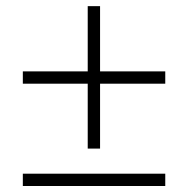

<svg xmlns="http://www.w3.org/2000/svg" viewBox="-20 -605 611 624"><path d="M305.2 -585H265.1V-373H54.2V-333H265.1V-122.1H305.2V-333H517.1V-373H305.2ZM517.1 -0.5V-40.5H54.2V-0.5Z"/></svg>

Font: Open Sans 300
Style: Regular
Weight: 300
Foundry: Ascender Corporation
Version: Version 1.100;PS 001.100;hotconv 1.0.88;makeotf.lib2.5.64775